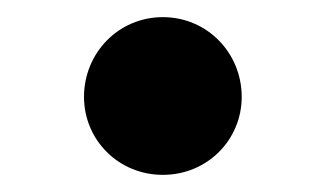

<svg xmlns="http://www.w3.org/2000/svg" viewBox="-20 -187 380 224"><path d="M170 17C222 17 262 -24 262 -74C262 -125 222 -167 170 -167C118 -167 78 -125 78 -74C78 -24 118 17 170 17Z"/></svg>

Font: Source Han Serif KR Heavy
Style: Regular
Weight: 900
Designer: Ryoko NISHIZUKA 西塚涼子 (kana & ideographs); Frank Grießhammer (Latin, Greek & Cyrillic); Wenlong ZHANG 张文龙 (bopomofo); San
Foundry: Adobe
Version: Version 2.001;hotconv 1.1.0;makeotfexe 2.6.0